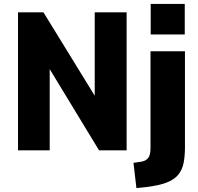

<svg xmlns="http://www.w3.org/2000/svg" viewBox="-20 -768 1012 981"><path d="M72 0V-705H202L483 -248H464V-705H627V0H486L215 -446H234V0ZM750 -592V-748H924V-592ZM677 193 662 64 702 58Q723 55 736 40.5Q749 26 749 -11V-506H925V-14Q925 30 918 65Q911 100 890.5 125Q870 150 830.5 165Q791 180 726 188Z"/></svg>

Font: Nunito Sans 7pt Condensed Black
Style: Regular
Weight: 900
Width: 3
Designer: Vernon Adams
Foundry: Vernon Adams
Version: Version 3.101;gftools[0.9.27]